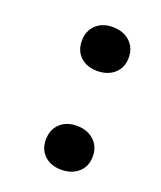

<svg xmlns="http://www.w3.org/2000/svg" viewBox="-104 -578 550 654"><g transform="rotate(20 171.5 -250.5)"><path d="M133 -371.5Q110 -393 110 -429Q110 -465 133 -487Q156 -509 194 -509Q232 -509 256 -487Q280 -465 280 -429Q280 -393 256 -371.5Q232 -350 194 -350Q156 -350 133 -371.5ZM133 -13.5Q110 -35 110 -71Q110 -107 133 -129Q156 -151 194 -151Q232 -151 256 -129Q280 -107 280 -71Q280 -35 256 -13.5Q232 8 194 8Q156 8 133 -13.5Z"/></g></svg>

Font: PTSerif
Style: Bold
Weight: 700
Designer: A.Korolkova, O.Umpeleva, V.Yefimov
Foundry: ParaType Ltd
Version: Version 1.000W OFL; ttfautohint (v1.2) -l 8 -r 50 -G 200 -x 